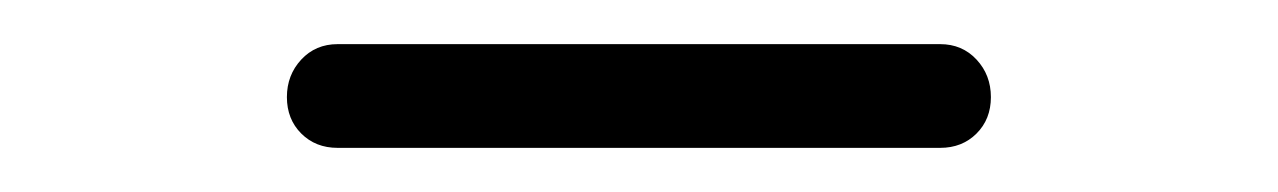

<svg xmlns="http://www.w3.org/2000/svg" viewBox="-20 4 579 87"><path d="M406 71H133Q123 71 116.5 64.5Q110 58 110 48Q110 38 116.5 31Q123 24 133 24H406Q416 24 422.5 31Q429 38 429 48Q429 58 422.5 64.5Q416 71 406 71Z"/></svg>

Font: Flamenco
Style: Regular
Weight: 400
Designer: Luciano Vergara
Foundry: Luciano Vergara
Version: Version 1.002